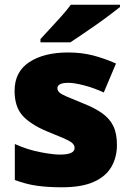

<svg xmlns="http://www.w3.org/2000/svg" viewBox="-20 -786 557 816"><path d="M477 -170Q477 -118 453.5 -77Q430 -36 378.5 -13Q327 10 243 10Q184 10 137.5 3.5Q91 -3 43 -21V-174Q96 -150 150 -139.5Q204 -129 235 -129Q297 -129 297 -157Q297 -169 287 -178Q277 -187 251.5 -198Q226 -209 179 -228Q110 -257 76 -294.5Q42 -332 42 -400Q42 -481 104.5 -522Q167 -563 270 -563Q325 -563 373 -551Q421 -539 473 -516L421 -393Q380 -412 338 -423Q296 -434 271 -434Q224 -434 224 -411Q224 -401 232.5 -393Q241 -385 265 -375Q289 -365 335 -346Q383 -327 414.5 -304.5Q446 -282 461.5 -250.5Q477 -219 477 -170ZM490 -756Q472 -742 445 -721.5Q418 -701 387 -679.5Q356 -658 327.5 -638.5Q299 -619 279 -606H152V-620Q169 -639 193 -664.5Q217 -690 241 -717Q265 -744 281 -766H490Z"/></svg>

Font: Noto Sans Oriya Blk
Style: Regular
Weight: 900
Designer: Amélie Bonet and Sol Matas
Foundry: Google LLC
Version: Version 2.006; ttfautohint (v1.8.4.7-5d5b)